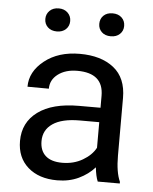

<svg xmlns="http://www.w3.org/2000/svg" viewBox="-53 -768 653 822"><g transform="rotate(5 274.0 -357.0)"><path d="M223.1 9.8Q144.5 9.8 97.4 -31.7Q50.3 -73.2 50.3 -144.5Q50.3 -224.1 112.5 -270Q174.8 -315.9 289.1 -315.9H381.3V-367.2Q381.3 -464.8 269 -464.8Q218.3 -464.8 186 -440.4Q153.8 -416 153.8 -377.9L62 -378.4Q62 -443.4 121.6 -490.7Q181.2 -538.1 273.4 -538.1Q365.2 -538.1 419.4 -495.1Q473.6 -452.1 473.6 -366.2V-118.2Q473.6 -46.9 491.7 -7.3V0H397Q387.7 -21.5 383.8 -60.1Q356 -28.8 315.2 -9.5Q274.4 9.8 223.1 9.8ZM142.1 -151.9Q142.1 -110.8 166.5 -88.9Q190.9 -66.9 238.3 -66.9Q287.6 -66.9 325.9 -89.4Q364.3 -111.8 381.3 -144V-253.9H297.9Q221.2 -253.9 181.6 -226.8Q142.1 -199.7 142.1 -151.9ZM112.8 -674.3Q112.8 -695.3 127.4 -709.7Q142.1 -724.1 166.5 -724.1Q190.4 -724.1 205.1 -709.7Q219.7 -695.3 219.7 -674.3Q219.7 -652.8 205.1 -638.9Q190.4 -625 166.5 -625Q142.1 -625 127.4 -638.9Q112.8 -652.8 112.8 -674.3ZM344.7 -673.3Q344.7 -695.3 359.1 -709.2Q373.5 -723.1 397.9 -723.1Q422.4 -723.1 437 -709.2Q451.7 -695.3 451.7 -673.3Q451.7 -652.3 437 -638.4Q422.4 -624.5 397.9 -624.5Q373.5 -624.5 359.1 -638.4Q344.7 -652.3 344.7 -673.3Z"/></g></svg>

Font: Bert Sans Medium
Style: Regular
Weight: 500
Designer: Christian Robertson, Adam Twardoch, & Cristiano Sobral
Foundry: Google
Version: Version 12.135;January 10, 2020;FontCreator 12.0.0.2547 64-b